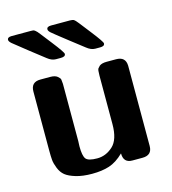

<svg xmlns="http://www.w3.org/2000/svg" viewBox="-104 -765 770 862"><g transform="rotate(-15 280.5 -334.5)"><path d="M9 -667Q9 -680 29 -680H117Q125 -680 129 -679.5Q133 -679 138.5 -674.5Q144 -670 146 -667.5Q148 -665 157 -654Q173 -634 196 -604Q239 -549 239 -541Q239 -528 217 -528H194Q175 -528 155 -544Q128 -565 87 -597Q32 -640 20.5 -650Q9 -660 9 -667ZM192 -667Q192 -680 212 -680H300Q313 -680 318.5 -676.5Q324 -673 335 -659Q337 -656 339 -654Q355 -634 378 -604Q421 -549 421 -541Q421 -528 400 -528H377Q358 -528 338 -544Q311 -565 271 -596Q212 -642 202 -651Q192 -660 192 -667ZM59 -139V-414Q59 -458 103 -458Q103 -458 149 -458Q171 -458 182 -449Q193 -440 194 -433.5Q195 -427 196 -413V-147Q196 -143 195.5 -135Q195 -127 195 -123Q195 -79 206 -64.5Q217 -50 259 -50Q299 -50 331.5 -79.5Q364 -109 364 -181V-406Q364 -421 365 -428.5Q366 -436 368 -439Q370 -442 377 -449Q388 -458 411 -458H455Q499 -458 500 -416V-43Q500 0 455 0H408Q367 0 367 -44Q333 -11 299 0Q265 11 219 11Q175 11 143.5 1.5Q112 -8 96 -21Q80 -34 71 -56.5Q62 -79 60.5 -95.5Q59 -112 59 -139Z"/></g></svg>

Font: CMU Sans Serif
Style: Bold
Weight: 700
Version: Version 0.7.0